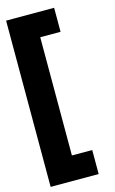

<svg xmlns="http://www.w3.org/2000/svg" viewBox="-135 -752 601 1004"><g transform="rotate(-15 165.0 -250.0)"><path d="M8 -700H268V-570H158V70H268V200H8Z"/></g></svg>

Font: Fivo Sans Modern Heavy
Style: Regular
Weight: 900
Designer: Alexander Slobzheninov
Foundry: Alexander Slobzheninov
Version: 1.0